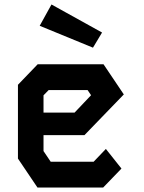

<svg xmlns="http://www.w3.org/2000/svg" viewBox="-20 -836 640 856"><path d="M148 -549.5 60 -458V-129L147 0H440L521.5 -84.5L452 -172L397.5 -115H206L174 -162.5V-233.5H356.5L532 -415L441.5 -549.5ZM174 -411 197 -434.5H370.5L386 -411.5L312.5 -334H174ZM209.5 -816 157 -721 394.5 -623.5 435 -691Z"/></svg>

Font: Kode
Style: Regular
Weight: 400
Monospace: yes
Designer: Isa Ozler
Foundry: Kadena LLC
Version: Version 1.000;gftools[0.9.28]